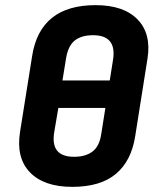

<svg xmlns="http://www.w3.org/2000/svg" viewBox="-20 -715 602 747"><path d="M261 12Q151 12 96.5 -44.5Q42 -101 58 -202L105 -497Q136 -695 352 -695Q461 -695 515 -639.5Q569 -584 554 -488L506 -185Q491 -89 431 -38.5Q371 12 261 12ZM223 -402H407L420 -484Q434 -578 342 -578Q297 -578 271 -557.5Q245 -537 237 -488ZM268 -105Q313 -105 340 -125.5Q367 -146 374 -194L390 -295H207L191 -201Q175 -105 268 -105Z"/></svg>

Font: Sofia Sans ExtraBold
Style: Italic
Weight: 800
Italic angle: -9°
Designer: Botio Nikoltchev, Ani Petrova
Foundry: lettersoup
Version: Version 4.100; ttfautohint (v1.8.4.7-5d5b)